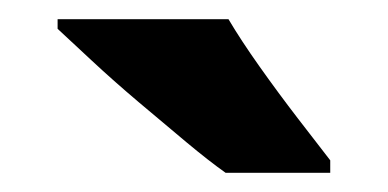

<svg xmlns="http://www.w3.org/2000/svg" viewBox="-20 -786 404 200"><path d="M218 -766Q231 -744 250.5 -716.5Q270 -689 290 -663Q310 -637 324 -619V-606H215Q198 -618 174 -638Q150 -658 124 -680Q98 -702 76 -722.5Q54 -743 40 -756V-766Z"/></svg>

Font: Noto Sans Malayalam SemiCondensed ExtraBold
Style: Regular
Weight: 800
Width: 4
Designer: Jelle Bosma - Monotype Design Team
Foundry: Monotype Imaging Inc.
Version: Version 2.104; ttfautohint (v1.8.4.7-5d5b)